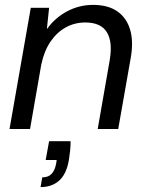

<svg xmlns="http://www.w3.org/2000/svg" viewBox="-20 -528 600 786"><path d="M19 0 106 -496H181L172 -410H173Q205 -455 254.5 -481.5Q304 -508 361 -508Q423 -508 461 -481Q499 -454 513 -405.5Q527 -357 515 -290L464 0H380L429 -281Q442 -356 417.5 -396Q393 -436 329 -436Q286 -436 249.5 -416Q213 -396 187 -358Q161 -320 149 -264L103 0ZM146 238 153 198Q178 198 191.5 183.5Q205 169 210 141L212 127H167L181 50H269Q269 70 267 89.5Q265 109 262 127Q252 185 222 211.5Q192 238 146 238Z"/></svg>

Font: DM Sans 28pt
Style: Italic
Weight: 400
Italic angle: -10°
Version: Version 4.004;gftools[0.9.30]